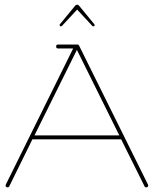

<svg xmlns="http://www.w3.org/2000/svg" viewBox="-20 -799 656 824"><path d="M616 -3Q616 5 607 5Q602 5 600 0L500 -201H119L20 0Q18 5 13 5Q4 5 4 -3Q4 -5 5 -7L294 -591H229Q221 -591 221 -599.5Q221 -608 229 -608H312Q317 -608 319 -604L615 -7Q616 -5 616 -3ZM310 -585 128 -218H492ZM247 -689Q244 -686 240 -686Q236 -686 236 -692Q236 -694 238 -696L303 -775Q307 -779 311 -779Q315 -779 319 -775L384 -696Q386 -694 386 -692Q386 -686 382 -686Q378 -686 375 -689L311 -758Z"/></svg>

Font: Flamenco Light
Style: Regular
Weight: 300
Designer: Luciano Vergara
Foundry: Luciano Vergara
Version: Version 1.003